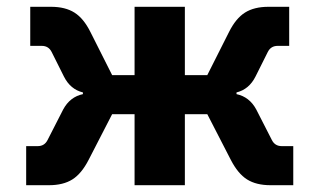

<svg xmlns="http://www.w3.org/2000/svg" viewBox="-20 -545 940 565"><path d="M91 -115Q111 -115 120 -133L166 -223Q186 -260 224 -268V-273Q187 -282 168 -320L132 -392Q123 -410 103 -410H69V-525H130Q172 -525 199 -508Q226 -491 246 -451L310 -324H376V-525H524V-324H590L654 -451Q674 -491 701 -508Q728 -525 770 -525H831V-410H797Q777 -410 768 -392L732 -320Q713 -282 676 -273V-268Q714 -260 734 -223L780 -133Q789 -115 809 -115H843V0H776Q734 0 707 -17Q680 -34 659 -75L590 -209H524V0H376V-209H310L241 -75Q220 -34 193 -17Q166 0 124 0H57V-115Z"/></svg>

Font: iA Writer Duo V
Style: Regular
Weight: 400
Designer: Mike Abbink, Paul van der Laan, Pieter van Rosmalen, Oliver Reichenstein
Foundry: Information Architects Inc.
Version: Version 2.000